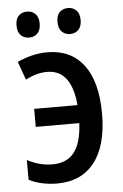

<svg xmlns="http://www.w3.org/2000/svg" viewBox="-53 -768 522 817"><g transform="rotate(-5 208.0 -360.0)"><path d="M158 10Q126 10 93.5 3Q61 -4 38 -17V-101Q90 -73 146 -73Q207 -73 238.5 -113.5Q270 -154 274 -238H88V-315H273Q260 -467 156 -467Q112 -467 64 -442L36 -520Q63 -533 96 -541.5Q129 -550 164 -550Q265 -550 319.5 -478Q374 -406 374 -270Q374 -134 318 -62Q262 10 158 10ZM44 -675Q44 -703 58 -716.5Q72 -730 94 -730Q115 -730 129 -716Q143 -702 143 -675Q143 -647 129 -633Q115 -619 94 -619Q72 -619 58 -633Q44 -647 44 -675ZM219 -675Q219 -703 233 -716.5Q247 -730 269 -730Q290 -730 304 -716Q318 -702 318 -675Q318 -647 304 -633Q290 -619 269 -619Q247 -619 233 -633Q219 -647 219 -675Z"/></g></svg>

Font: Noto Sans Condensed Medium
Style: Regular
Weight: 500
Width: 3
Designer: Monotype Design Team
Foundry: Monotype Imaging Inc.
Version: Version 2.013; ttfautohint (v1.8.4.7-5d5b)